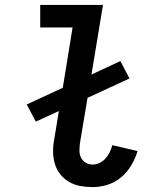

<svg xmlns="http://www.w3.org/2000/svg" viewBox="-20 -755 640 783"><path d="M358 8Q332 8 307.5 3.5Q283 -1 262 -13Q241 -25 226 -44Q211 -63 204 -86Q197 -109 196.5 -134.5Q196 -160 201 -186L220 -302L126 -259L89 -329L236 -397L276 -643H144V-735H400L353 -451L471 -506L508 -435L337 -356L306 -171Q304 -155 304 -140Q304 -125 310.5 -112Q317 -99 329.5 -91.5Q342 -84 358 -84Q372 -84 386 -90.5Q400 -97 410.5 -109Q421 -121 427.5 -134.5Q434 -148 438 -163L541 -139Q532 -109 515.5 -81Q499 -53 474 -32Q449 -11 418.5 -1.5Q388 8 358 8Z"/></svg>

Font: Iosevka Slab Semibold Extended
Style: Italic
Weight: 600
Width: 7
Italic angle: -9°
Monospace: yes
Designer: Belleve Invis
Foundry: Belleve Invis
Version: Version 11.1.0; ttfautohint (v1.8.3)